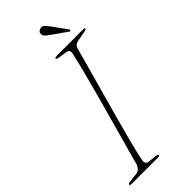

<svg xmlns="http://www.w3.org/2000/svg" viewBox="-272 -894 936 936"><g transform="rotate(-45 196.0 -426.0)"><path d="M135 -52Q127.5 -20.5 150.5 -18L198 -12.5Q209 -11.5 209 -5Q209 0 198 0H15.5Q5 0 5 -5.5Q4 -12 17.5 -13L63 -18.5Q89.5 -21 100 -50Q111 -91.5 127.8 -151Q144.5 -210.5 163.5 -279Q182.5 -347.5 201.5 -416.8Q220.5 -486 236.2 -547.2Q252 -608.5 261.5 -652.5Q266.5 -676.5 245.5 -679.5L198.5 -686.5Q186 -688.5 186 -695Q186 -700 202 -700H383Q392 -700 392 -696Q392 -690 377.5 -687.5L327 -678Q302.5 -674.5 296.5 -653.5Q284 -608 266.8 -545.5Q249.5 -483 230 -413.5Q210.5 -344 191.8 -275.5Q173 -207 158 -148.8Q143 -90.5 135 -52ZM278 -824 333.5 -747.5Q337 -742.5 333.5 -740Q329.5 -736.5 326 -740L245 -797Q234 -805 226.8 -812.2Q219.5 -819.5 219.5 -828.5Q219 -846 239.5 -851Q251 -853.5 259 -845.8Q267 -838 278 -824Z"/></g></svg>

Font: Fraunces 72pt Thin
Style: Italic
Weight: 100
Italic angle: -16°
Version: Version 1.000;[b76b70a41]